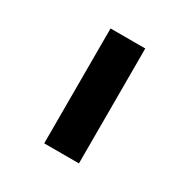

<svg xmlns="http://www.w3.org/2000/svg" viewBox="-126 -649 758 768"><g transform="rotate(30 253.0 -265.5)"><path d="M172.9 0V-530.7H333.3V0Z"/></g></svg>

Font: Lexend Tera
Style: Regular
Weight: 400
Designer: Bonnie Shaver-Troup, Thomas Jockin
Foundry: Lexend
Version: Version 1.007